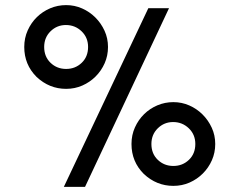

<svg xmlns="http://www.w3.org/2000/svg" viewBox="-20 -732 938 752"><path d="M543 -51Q495 -99 495 -168Q495 -203 508.5 -233Q522 -263 544.5 -285Q567 -307 596.5 -319.5Q626 -332 659 -332Q692 -332 721.5 -319Q751 -306 773.5 -283.5Q796 -261 809.5 -231.5Q823 -202 823 -168Q823 -134 810 -104.5Q797 -75 774.5 -52.5Q752 -30 722.5 -17Q693 -4 659 -4Q593 -4 543 -51ZM573 -168Q573 -130 598 -106Q623 -82 659 -82Q695 -82 720 -106Q745 -130 745 -168Q745 -205 719.5 -229.5Q694 -254 658 -254Q623 -254 598 -229.5Q573 -205 573 -168ZM123 -431Q75 -479 75 -548Q75 -583 88.5 -613Q102 -643 124.5 -665Q147 -687 176.5 -699.5Q206 -712 239 -712Q272 -712 301.5 -699Q331 -686 353.5 -663.5Q376 -641 389.5 -611.5Q403 -582 403 -548Q403 -514 390 -484.5Q377 -455 354.5 -432.5Q332 -410 302.5 -397Q273 -384 239 -384Q173 -384 123 -431ZM153 -548Q153 -510 178 -486Q203 -462 239 -462Q275 -462 300 -486Q325 -510 325 -548Q325 -585 299.5 -609.5Q274 -634 238 -634Q203 -634 178 -609.5Q153 -585 153 -548ZM561 -700H642L313 0H230Z"/></svg>

Font: Baumans
Style: Regular
Weight: 400
Designer: Henadij Zarechnjuk
Foundry: Cyreal (www.cyreal.org)
Version: Version 001.002